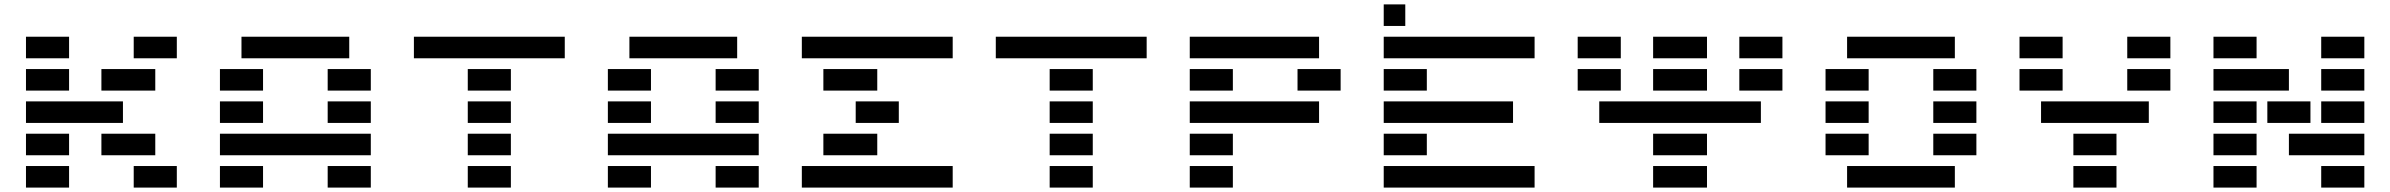

<svg xmlns="http://www.w3.org/2000/svg" viewBox="-20 -850 10831 870"><path d="M97.7 -585.9V-683.6H293V-585.9ZM585.9 -585.9V-683.6H781.2V-585.9ZM439.5 -439.5V-537.1H683.6V-439.5ZM97.7 -439.5V-537.1H293V-439.5ZM537.1 -390.6V-293H97.7V-390.6ZM439.5 -146.5V-244.1H683.6V-146.5ZM97.7 -146.5V-244.1H293V-146.5ZM97.7 0V-97.7H293V0ZM585.9 0V-97.7H781.2V0Z M1464.8 0V-97.7H1660.2V0ZM1562.5 -683.6V-585.9H1074.2V-683.6ZM976.6 -439.5V-537.1H1171.9V-439.5ZM1464.8 -439.5V-537.1H1660.2V-439.5ZM976.6 -293V-390.6H1171.9V-293ZM1464.8 -293V-390.6H1660.2V-293ZM1660.2 -244.1V-146.5H976.6V-244.1ZM976.6 0V-97.7H1171.9V0Z M2099.6 0V-97.7H2294.9V0ZM1855.5 -585.9V-683.6H2539.1V-585.9ZM2099.6 -439.5V-537.1H2294.9V-439.5ZM2099.6 -293V-390.6H2294.9V-293ZM2099.6 -146.5V-244.1H2294.9V-146.5Z M3222.7 0V-97.7H3418V0ZM3320.3 -683.6V-585.9H2832V-683.6ZM2734.4 -439.5V-537.1H2929.7V-439.5ZM3222.7 -439.5V-537.1H3418V-439.5ZM2734.4 -293V-390.6H2929.7V-293ZM3222.7 -293V-390.6H3418V-293ZM3418 -244.1V-146.5H2734.4V-244.1ZM2734.4 0V-97.7H2929.7V0Z M4296.9 -97.7V0H3613.3V-97.7ZM3613.3 -585.9V-683.6H4296.9V-585.9ZM3710.9 -439.5V-537.1H3955.1V-439.5ZM3857.4 -293V-390.6H4052.7V-293ZM3710.9 -146.5V-244.1H3955.1V-146.5Z M4736.3 0V-97.7H4931.6V0ZM4492.2 -585.9V-683.6H5175.8V-585.9ZM4736.3 -439.5V-537.1H4931.6V-439.5ZM4736.3 -293V-390.6H4931.6V-293ZM4736.3 -146.5V-244.1H4931.6V-146.5Z M5371.1 0V-97.7H5566.4V0ZM5957 -683.6V-585.9H5371.1V-683.6ZM5371.1 -439.5V-537.1H5566.4V-439.5ZM5859.4 -439.5V-537.1H6054.7V-439.5ZM5371.1 -293V-390.6H5957V-293ZM5371.1 -146.5V-244.1H5566.4V-146.5Z M6347.7 -732.4H6250V-830.1H6347.7ZM6250 -585.9V-683.6H6933.6V-585.9ZM6250 -439.5V-537.1H6445.3V-439.5ZM6250 -293V-390.6H6835.9V-293ZM6250 -146.5V-244.1H6445.3V-146.5ZM6933.6 -97.7V0H6250V-97.7Z M7128.9 -585.9V-683.6H7324.2V-585.9ZM7128.9 -439.5V-537.1H7324.2V-439.5ZM7959 -390.6V-293H7226.6V-390.6ZM7861.3 -585.9V-683.6H8056.6V-585.9ZM7861.3 -439.5V-537.1H8056.6V-439.5ZM7714.8 -244.1V-146.5H7470.7V-244.1ZM7714.8 -97.7V0H7470.7V-97.7ZM7714.8 -537.1V-439.5H7470.7V-537.1ZM7714.8 -683.6V-585.9H7470.7V-683.6Z M8349.6 0V-97.7H8837.9V0ZM8837.9 -683.6V-585.9H8349.6V-683.6ZM8252 -439.5V-537.1H8447.3V-439.5ZM8740.2 -439.5V-537.1H8935.5V-439.5ZM8252 -293V-390.6H8447.3V-293ZM8740.2 -293V-390.6H8935.5V-293ZM8252 -146.5V-244.1H8447.3V-146.5ZM8740.2 -146.5V-244.1H8935.5V-146.5Z M9130.9 -585.9V-683.6H9326.2V-585.9ZM9619.1 -585.9V-683.6H9814.5V-585.9ZM9130.9 -439.5V-537.1H9326.2V-439.5ZM9619.1 -439.5V-537.1H9814.5V-439.5ZM9228.5 -293V-390.6H9716.8V-293ZM9375 -146.5V-244.1H9570.3V-146.5ZM9375 0V-97.7H9570.3V0Z M10009.8 -585.9V-683.6H10205.1V-585.9ZM10498 -585.9V-683.6H10693.4V-585.9ZM10009.8 -439.5V-537.1H10351.6V-439.5ZM10498 -439.5V-537.1H10693.4V-439.5ZM10009.8 -293V-390.6H10205.1V-293ZM10253.9 -293V-390.6H10449.2V-293ZM10498 -293V-390.6H10693.4V-293ZM10009.8 -146.5V-244.1H10205.1V-146.5ZM10693.4 -244.1V-146.5H10351.6V-244.1ZM10009.8 0V-97.7H10205.1V0ZM10498 0V-97.7H10693.4V0Z"/></svg>

Font: Trigram
Style: Regular
Weight: 400
Designer: GGBotNet
Foundry: GGBotNet
Version: 1.05